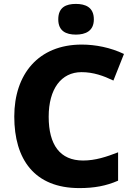

<svg xmlns="http://www.w3.org/2000/svg" viewBox="-20 -952 685 982"><path d="M368 -932C318 -932 278 -915 278 -853C278 -793 318 -775 368 -775C417 -775 460 -793 460 -853C460 -915 417 -932 368 -932ZM397 -583C458 -583 510 -564 560 -540L614 -676C545 -709 468 -724 398 -724C176 -724 53 -572 53 -356C53 -137 156 10 386 10C461 10 523 -1 584 -28V-173C525 -150 468 -131 405 -131C287 -131 229 -211 229 -355C229 -497 293 -583 397 -583Z"/></svg>

Font: Noto Sans Lao UI ExtBd
Style: Regular
Weight: 800
Designer: Monotype Design Team
Foundry: Monotype Imaging Inc.
Version: Version 2.000